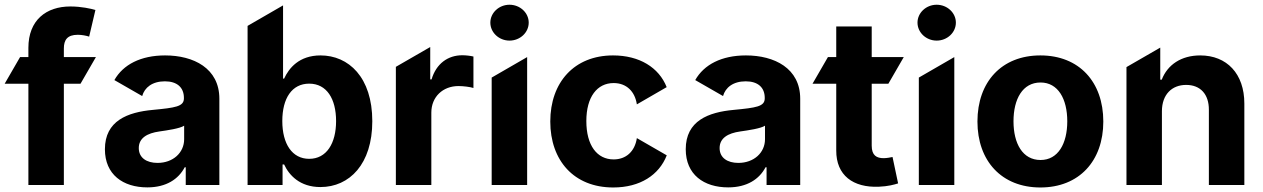

<svg xmlns="http://www.w3.org/2000/svg" viewBox="-27 -789 5387 819"><path d="M94.1 -431.8V0H245.4V-431.8H316.4L382.1 -545.5H245.4V-582C245.4 -619 260.3 -640.6 304.7 -640.6C322.8 -640.6 341.3 -636.7 353.3 -632.8L380 -746.4C361.2 -752.1 319.6 -761.4 273.1 -761.4C170.5 -761.4 94.1 -703.5 94.1 -584.9V-545.5H58.6L-7.1 -431.8Z M420.5 -152.3C420.5 -44.4 497.5 10.3 601.6 10.3C682.2 10.3 734.4 -24.9 761 -75.6H765.3V0H908.7V-367.9C908.7 -497.9 798.7 -552.6 677.2 -552.6C573.5 -552.6 498.2 -513.5 460.9 -447.4L579.5 -379.3C589.8 -415.5 622.2 -442.1 676.5 -442.1C728 -442.1 757.5 -416.2 757.5 -371.4V-369.3C757.5 -334.2 720.2 -329.5 625.4 -320.3C517.4 -310.4 420.5 -274.1 420.5 -152.3ZM653.4 -228.3C686.4 -233 740.4 -240.8 758.5 -252.8V-195C758.5 -137.8 711.3 -94.1 644.9 -94.1C598.4 -94.1 565 -115.8 565 -157.3C565 -199.9 600.1 -220.9 653.4 -228.3Z M1029.1 -678.6V0H1178.3V-87.4H1185C1206 -41.9 1251.8 8.9 1339.8 8.9C1464.1 8.9 1561.1 -89.5 1561.1 -272C1561.1 -459.5 1459.9 -552.6 1340.2 -552.6C1248.9 -552.6 1205.3 -498.2 1185 -453.8H1180.4V-766ZM1291.9 -432.2C1366.8 -432.2 1406.6 -367.2 1406.6 -272.7C1406.6 -177.6 1366.1 -111.5 1291.9 -111.5C1219.1 -111.5 1177.2 -175.4 1177.2 -272.7C1177.2 -370 1218.4 -432.2 1291.9 -432.2Z M1661.6 -503.9V0H1812.9V-308.6C1812.9 -375.7 1861.9 -421.9 1928.6 -421.9C1949.6 -421.9 1978.3 -418.3 1992.5 -413.7V-547.9C1979 -551.1 1960.2 -553.3 1945 -553.3C1883.9 -553.3 1833.8 -517.8 1813.9 -450.3H1808.2V-588.4Z M2070.3 -458.1V0H2221.6V-545.5ZM2064.6 -692.5C2064.6 -650.2 2101.6 -615.8 2146.3 -615.8C2191.4 -615.8 2228.3 -650.2 2228.3 -692.5C2228.3 -734.4 2191.4 -768.8 2146.3 -768.8C2101.6 -768.8 2064.6 -734.4 2064.6 -692.5Z M2588.8 10.7C2703.5 10.7 2784.4 -42.6 2817.1 -126.4L2689.6 -199.9C2680.8 -141.7 2642.4 -109 2590.6 -109C2519.9 -109 2474.1 -168.3 2474.1 -272.7C2474.1 -375.7 2520.2 -434.7 2590.6 -434.7C2646 -434.7 2681.5 -398.1 2689.6 -343.8L2816.8 -417.3C2783.7 -501.1 2700.6 -552.6 2588.1 -552.6C2422.6 -552.6 2320.3 -437.9 2320.3 -270.6C2320.3 -104.8 2420.8 10.7 2588.8 10.7Z M2898.1 -152.3C2898.1 -44.4 2975.1 10.3 3079.2 10.3C3159.8 10.3 3212 -24.9 3238.6 -75.6H3242.9V0H3386.4V-367.9C3386.4 -497.9 3276.3 -552.6 3154.8 -552.6C3051.1 -552.6 2975.9 -513.5 2938.6 -447.4L3057.2 -379.3C3067.5 -415.5 3099.8 -442.1 3154.1 -442.1C3205.6 -442.1 3235.1 -416.2 3235.1 -371.4V-369.3C3235.1 -334.2 3197.8 -329.5 3103 -320.3C2995 -310.4 2898.1 -274.1 2898.1 -152.3ZM3131 -228.3C3164.1 -233 3218 -240.8 3236.2 -252.8V-195C3236.2 -137.8 3188.9 -94.1 3122.5 -94.1C3076 -94.1 3042.6 -115.8 3042.6 -157.3C3042.6 -199.9 3077.8 -220.9 3131 -228.3Z M3438.9 -431.8H3540.1V-147.7C3539.4 -40.8 3612.2 12.1 3721.9 7.5C3761 6 3788.7 -1.8 3804 -6.7L3780.2 -119.3C3772.7 -117.9 3756.7 -114.3 3742.5 -114.3C3712.4 -114.3 3691.4 -125.7 3691.4 -167.6V-431.8H3762.4L3828.1 -545.5H3691.4V-676.1H3540.1V-545.5H3504.6Z M3892.4 -458.1V0H4043.7V-545.5ZM3886.7 -692.5C3886.7 -650.2 3923.7 -615.8 3968.4 -615.8C4013.5 -615.8 4050.4 -650.2 4050.4 -692.5C4050.4 -734.4 4013.5 -768.8 3968.4 -768.8C3923.7 -768.8 3886.7 -734.4 3886.7 -692.5Z M4142.4 -270.6C4142.4 -102.6 4245.4 10.7 4410.9 10.7C4576.3 10.7 4679.3 -102.6 4679.3 -270.6C4679.3 -439.6 4576.3 -552.6 4410.9 -552.6C4245.4 -552.6 4142.4 -439.6 4142.4 -270.6ZM4296.2 -271.7C4296.2 -366.8 4335.2 -437.1 4411.6 -437.1C4486.5 -437.1 4525.6 -366.8 4525.6 -271.7C4525.6 -176.5 4486.5 -106.5 4411.6 -106.5C4335.2 -106.5 4296.2 -176.5 4296.2 -271.7Z M4778.1 -502.8V0H4929.3V-315.3C4929.7 -385.7 4971.6 -426.8 5032.7 -426.8C5093.4 -426.8 5130 -387.1 5129.6 -320.3V0H5280.9V-347.3C5280.9 -474.4 5206.3 -552.6 5092.7 -552.6C5011.7 -552.6 4953.1 -512.8 4928.6 -449.2H4922.2V-585.9Z"/></svg>

Font: Inter-Hewn
Style: Bold
Weight: 700
Designer: Rasmus Andersson
Foundry: rsms
Version: Version 3.012;git-f93a4a705